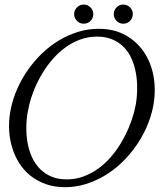

<svg xmlns="http://www.w3.org/2000/svg" viewBox="-20 -799 707 828"><path d="M99.6 -316.4Q93.8 -283.2 93.5 -248.8Q93.3 -214.4 99.1 -181.9Q105 -149.4 117.9 -121.1Q130.9 -92.8 151.6 -71.5Q172.4 -50.3 200.9 -37.8Q229.5 -25.4 267.6 -25.4Q305.7 -25.4 339.6 -37.8Q373.5 -50.3 403.1 -71.5Q432.6 -92.8 457.3 -121.1Q481.9 -149.4 501.5 -181.9Q521 -214.4 535.4 -248.8Q549.8 -283.2 558.6 -316.4L565.9 -350.1Q571.3 -383.3 571.5 -417.7Q571.8 -452.1 565.9 -484.6Q560.1 -517.1 547.6 -545.4Q535.2 -573.7 514.6 -595Q494.1 -616.2 465.3 -628.7Q436.5 -641.1 398.4 -641.1Q360.4 -641.1 326.4 -628.7Q292.5 -616.2 262.9 -595Q233.4 -573.7 208.5 -545.4Q183.6 -517.1 163.8 -484.6Q144 -452.1 129.6 -417.7Q115.2 -383.3 106.9 -350.1ZM639.2 -333.5Q629.9 -290.5 611.1 -248.3Q592.3 -206.1 565.4 -168Q538.6 -129.9 504.9 -97.7Q471.2 -65.4 432.1 -42Q393.1 -18.6 349.6 -5.1Q306.2 8.3 260.3 8.3Q214.8 8.3 177.2 -5.1Q139.6 -18.6 110.6 -42Q81.5 -65.4 61.5 -97.7Q41.5 -129.9 30.8 -168Q20 -206.1 19 -248Q18.1 -290 27.3 -333Q36.6 -376 55.4 -418.2Q74.2 -460.4 101.1 -498.5Q127.9 -536.6 161.4 -568.8Q194.8 -601.1 233.9 -624.5Q272.9 -647.9 316.2 -661.4Q359.4 -674.8 405.3 -674.8Q473.6 -674.8 523.9 -645.8Q574.2 -616.7 604.5 -568.8Q634.8 -521 643.8 -459.7Q652.8 -398.4 639.2 -333.5ZM470.7 -738.3Q470.7 -755.4 482.7 -767.3Q494.6 -779.3 511.7 -779.3Q528.8 -779.3 540.8 -767.3Q552.7 -755.4 552.7 -738.3Q552.7 -721.2 540.8 -709Q528.8 -696.8 511.7 -696.8Q494.6 -696.8 482.7 -709Q470.7 -721.2 470.7 -738.3ZM299.8 -738.3Q299.8 -754.9 312 -767.1Q324.2 -779.3 340.8 -779.3Q357.9 -779.3 370.1 -767.3Q382.3 -755.4 382.3 -738.3Q382.3 -720.7 370.4 -708.7Q358.4 -696.8 340.8 -696.8Q323.7 -696.8 311.8 -709Q299.8 -721.2 299.8 -738.3Z"/></svg>

Font: Atsinvsda
Style: Italic
Weight: 400
Italic angle: -12°
Designer: Al Webster
Foundry: Al Webster and Michael Everson
Version: Version 2.000